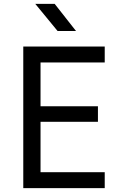

<svg xmlns="http://www.w3.org/2000/svg" viewBox="-20 -970 640 990"><path d="M100 0V-730H520V-648H189V-422H485V-342H189V-82H520V0ZM277 -810 162 -950H262L372 -810Z"/></svg>

Font: Atlassian Mono
Style: Regular
Weight: 400
Monospace: yes
Designer: Philipp Nurullin, Konstantin Bulenkov
Foundry: Modifications by Atlassian Pty Ltd, manufactured by JetBrains
Version: Version 2.304